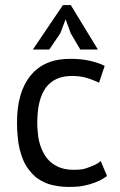

<svg xmlns="http://www.w3.org/2000/svg" viewBox="-20 -735 480 767"><path d="M382.8 -91.8Q374 -84 362.3 -78.1Q350.6 -72.3 336.9 -67.4Q323.2 -61.5 307.6 -58.6Q292 -56.6 274.4 -56.6Q253.9 -56.6 236.3 -60.5Q218.8 -64.5 205.1 -72.3Q191.4 -79.1 179.7 -89.8Q168.9 -99.6 160.2 -113.3Q151.4 -127 145.5 -141.6Q139.6 -156.2 135.7 -172.9Q131.8 -189.5 130.9 -207Q128.9 -224.6 128.9 -244.1Q128.9 -337.9 163.1 -384.8Q198.2 -431.6 267.6 -431.6Q283.2 -431.6 297.9 -429.7Q312.5 -427.7 326.2 -423.8Q339.8 -419.9 351.6 -415Q364.3 -410.2 376 -404.3Q376 -404.3 376 -405.3Q376 -405.3 376 -406.2Q376 -406.2 377 -407.2Q377 -407.2 377 -408.2Q377 -408.2 377 -409.2Q377 -410.2 377.9 -411.1Q377.9 -411.1 377.9 -412.1Q377.9 -412.1 378.9 -413.1Q378.9 -413.1 378.9 -414.1Q378.9 -414.1 378.9 -415Q378.9 -415 379.9 -416Q379.9 -416 379.9 -417Q379.9 -417 379.9 -417Q379.9 -417 379.9 -418Q379.9 -418 380.9 -418.9Q380.9 -418.9 380.9 -420.9Q380.9 -420.9 381.8 -421.9Q381.8 -421.9 381.8 -422.9Q381.8 -422.9 381.8 -422.9Q381.8 -422.9 381.8 -423.8Q381.8 -423.8 382.8 -425.8Q382.8 -425.8 382.8 -426.8Q382.8 -426.8 383.8 -427.7Q383.8 -427.7 383.8 -427.7Q383.8 -428.7 383.8 -429.7Q383.8 -429.7 384.8 -430.7Q384.8 -430.7 384.8 -430.7Q384.8 -431.6 384.8 -432.6Q384.8 -432.6 385.7 -433.6Q385.7 -433.6 385.7 -433.6Q385.7 -434.6 385.7 -435.5Q385.7 -435.5 385.7 -435.5Q385.7 -436.5 386.7 -437.5Q386.7 -437.5 386.7 -438.5Q386.7 -438.5 387.7 -439.5Q387.7 -439.5 387.7 -440.4Q387.7 -440.4 387.7 -441.4Q387.7 -441.4 387.7 -441.4Q387.7 -441.4 388.7 -443.4Q388.7 -443.4 388.7 -444.3Q388.7 -444.3 389.6 -445.3Q389.6 -445.3 389.6 -446.3Q389.6 -446.3 389.6 -447.3Q389.6 -447.3 390.6 -448.2Q390.6 -448.2 390.6 -449.2Q390.6 -449.2 390.6 -450.2Q390.6 -450.2 391.6 -451.2Q391.6 -451.2 391.6 -452.1Q391.6 -452.1 391.6 -453.1Q391.6 -453.1 391.6 -453.1Q391.6 -453.1 392.6 -455.1Q392.6 -455.1 392.6 -456.1Q392.6 -456.1 393.6 -457Q393.6 -457 393.6 -458Q393.6 -458 393.6 -459Q393.6 -459 394.5 -460Q394.5 -460 394.5 -460.9Q394.5 -460.9 394.5 -460.9Q394.5 -460.9 395.5 -462.9Q395.5 -462.9 395.5 -463.9Q395.5 -463.9 395.5 -463.9Q395.5 -464.8 396.5 -465.8Q396.5 -465.8 396.5 -466.8Q396.5 -466.8 396.5 -467.8Q396.5 -467.8 397.5 -468.8Q397.5 -468.8 397.5 -469.7Q397.5 -469.7 397.5 -470.7Q397.5 -470.7 398.4 -471.7Q385.7 -478.5 370.1 -483.4Q355.5 -488.3 338.9 -492.2Q322.3 -496.1 302.7 -498Q283.2 -500 259.8 -500Q208 -500 168.9 -483.4Q129.9 -466.8 102.5 -433.6Q75.2 -400.4 61.5 -353.5Q47.9 -305.7 47.9 -244.1Q47.9 -214.8 50.8 -188.5Q52.7 -162.1 58.6 -138.7Q64.5 -115.2 73.2 -94.7Q82 -74.2 94.7 -57.6Q107.4 -41 123 -27.3Q139.6 -14.6 159.2 -5.9Q177.7 2.9 202.1 6.8Q226.6 11.7 254.9 11.7Q277.3 11.7 297.9 9.8Q318.4 6.8 338.9 1Q358.4 -4.9 376 -12.7Q393.6 -21.5 408.2 -32.2Q408.2 -32.2 407.2 -33.2Q407.2 -33.2 406.2 -34.2Q406.2 -34.2 406.2 -35.2Q406.2 -35.2 406.2 -36.1Q406.2 -36.1 405.3 -37.1Q405.3 -37.1 405.3 -38.1Q405.3 -38.1 404.3 -39.1Q404.3 -39.1 404.3 -40Q404.3 -40 404.3 -41Q404.3 -41 403.3 -42Q403.3 -42 403.3 -43Q403.3 -43 402.3 -43.9Q402.3 -43.9 402.3 -43.9Q402.3 -43.9 402.3 -44.9Q402.3 -44.9 401.4 -45.9Q401.4 -45.9 401.4 -47.9Q401.4 -47.9 400.4 -48.8Q400.4 -48.8 400.4 -49.8Q400.4 -49.8 399.4 -49.8Q399.4 -49.8 399.4 -50.8Q399.4 -50.8 398.4 -52.7Q398.4 -52.7 398.4 -53.7Q398.4 -53.7 398.4 -53.7Q398.4 -53.7 397.5 -55.7Q397.5 -55.7 397.5 -56.6Q397.5 -56.6 396.5 -56.6Q396.5 -56.6 396.5 -57.6Q396.5 -57.6 396.5 -58.6Q396.5 -58.6 396.5 -59.6Q396.5 -59.6 395.5 -59.6Q395.5 -59.6 395.5 -60.5Q395.5 -60.5 395.5 -61.5Q395.5 -61.5 394.5 -61.5Q394.5 -61.5 394.5 -62.5Q394.5 -62.5 394.5 -63.5Q394.5 -63.5 393.6 -63.5Q393.6 -63.5 393.6 -64.5Q393.6 -64.5 393.6 -65.4Q393.6 -65.4 392.6 -66.4Q392.6 -66.4 392.6 -67.4Q392.6 -67.4 392.6 -68.4Q392.6 -68.4 391.6 -69.3Q391.6 -69.3 391.6 -70.3Q391.6 -70.3 390.6 -71.3Q390.6 -71.3 390.6 -71.3Q390.6 -71.3 390.6 -72.3Q390.6 -72.3 390.6 -73.2Q390.6 -73.2 389.6 -74.2Q389.6 -74.2 389.6 -75.2Q389.6 -75.2 388.7 -76.2Q388.7 -76.2 388.7 -77.1Q388.7 -77.1 387.7 -78.1Q387.7 -78.1 387.7 -79.1Q387.7 -79.1 386.7 -80.1Q386.7 -80.1 386.7 -81.1Q386.7 -81.1 386.7 -82Q386.7 -82 385.7 -83Q385.7 -83 385.7 -84Q385.7 -84 384.8 -85Q384.8 -85 384.8 -86.9Q384.8 -86.9 383.8 -87.9Q383.8 -87.9 383.8 -88.9Q383.8 -88.9 382.8 -89.8Q382.8 -90.8 382.8 -91.8ZM111.3 -537.1Q127.9 -537.1 176.8 -537.1Q187.5 -553.7 220.7 -601.6Q225.6 -615.2 242.2 -658.2Q247.1 -643.6 262.7 -601.6Q272.5 -585.9 300.8 -537.1Q318.4 -537.1 371.1 -537.1Q343.8 -582 262.7 -714.8Q254.9 -714.8 231.4 -714.8Q201.2 -670.9 111.3 -537.1Z"/></svg>

Font: Aptus Gothic JP
Style: Medium
Weight: 400
Designer: Fuminori Ogawa / Motoya
Version: Version 1